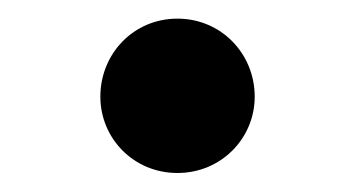

<svg xmlns="http://www.w3.org/2000/svg" viewBox="-20 -467 375 203"><path d="M167.6 -284.1C213.9 -284.1 249.3 -320.8 249.3 -364.8C249.3 -410.2 213.9 -447.3 167.6 -447.3C121.2 -447.3 86.1 -410.2 86.1 -364.8C86.1 -320.8 121.2 -284.1 167.6 -284.1Z"/></svg>

Font: Source Han Serif CN VF
Style: Regular
Weight: 250
Designer: Ryoko NISHIZUKA 西塚涼子 (kana & ideographs); Frank Grießhammer (Latin, Greek & Cyrillic); Wenlong ZHANG 张文龙 (bopomofo); San
Foundry: Adobe
Version: Version 2.002;hotconv 1.1.0;makeotfexe 2.6.0